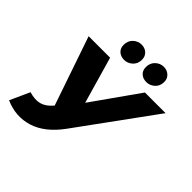

<svg xmlns="http://www.w3.org/2000/svg" viewBox="-235 -1098 1295 1295"><g transform="rotate(45 413.0 -450.0)"><path d="M82 -156Q139 -139 180 -150Q221 -161 257 -203L261 -207L92 -700H297L393 -366L629 -700H826L428 -153Q340 -33 233.5 0Q127 33 18 -15ZM586 -756Q554 -756 533 -774.5Q512 -793 512 -826Q512 -865 537.5 -889Q563 -913 597 -913Q628 -913 649.5 -893.5Q671 -874 671 -842Q671 -803 645 -779.5Q619 -756 586 -756ZM374 -756Q342 -756 321 -774.5Q300 -793 300 -826Q300 -865 325.5 -889Q351 -913 385 -913Q417 -913 438 -893.5Q459 -874 459 -842Q459 -803 433 -779.5Q407 -756 374 -756Z"/></g></svg>

Font: Montserrat ExtraBold
Style: Italic
Weight: 800
Italic angle: -11.3°
Designer: Julieta Ulanovsky
Foundry: Julieta Ulanovsky
Version: Version 9.000; ttfautohint (v1.8.4.7-5d5b)